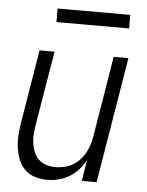

<svg xmlns="http://www.w3.org/2000/svg" viewBox="-51 -740 603 790"><g transform="rotate(5 250.0 -345.0)"><path d="M172 8Q146 8 121.5 0Q97 -8 80 -25Q63 -42 54 -65.5Q45 -89 41.5 -114Q38 -139 40 -165Q42 -191 46 -218L96 -520H158L106 -209Q103 -189 102 -170Q101 -151 104 -133Q107 -115 114.5 -98Q122 -81 135 -69.5Q148 -58 166 -52.5Q184 -47 203 -47Q220 -47 238 -51Q256 -55 272 -64Q288 -73 301.5 -87Q315 -101 324 -117Q333 -133 338.5 -150Q344 -167 347 -185L402 -520H463L377 0H316L330 -87Q318 -65 301 -46.5Q284 -28 263 -15.5Q242 -3 218.5 2.5Q195 8 172 8ZM155 -642V-698H455V-642Z"/></g></svg>

Font: Iosevka SS04 Light Oblique
Style: Regular
Weight: 300
Italic angle: -9°
Monospace: yes
Designer: Belleve Invis
Foundry: Belleve Invis
Version: Version 19.0.0; ttfautohint (v1.8.4)